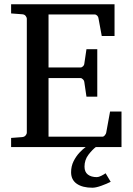

<svg xmlns="http://www.w3.org/2000/svg" viewBox="-20 -691 623 902"><path d="M550.8 0H32.2V-43L84 -46.9Q94.7 -47.9 100.3 -54.7Q106 -61.5 106 -68.8V-602.1Q106 -609.4 100.3 -616.5Q94.7 -623.5 84 -624L32.2 -627.9V-670.9H518.1V-522H458L442.9 -604Q442.4 -611.3 437 -617.2Q431.6 -623 424.8 -623H208V-374H357.9Q364.7 -374 370.4 -379.9Q376 -385.7 376 -391.1L386.2 -460H437V-236.8H386.2L376 -306.2Q376 -311.5 370.1 -317.9Q364.3 -324.2 357.9 -324.2H208V-48.8H460.9Q467.3 -48.8 472.9 -55.9Q478.5 -63 479 -67.9L497.1 -167H550.8ZM500 163.1Q481.9 172.4 456.3 181.6Q430.7 190.9 414.1 190.9Q367.7 190.9 340.8 172.4Q314 153.8 314 118.2Q314 89.8 325.7 66.4Q337.4 43 353.8 25.6Q370.1 8.3 383.8 -1H431.2Q414.1 11.7 395.5 35.9Q377 60.1 377 91.8Q377 116.7 392.6 128.9Q408.2 141.1 435.1 141.1Q443.4 141.1 455.6 135Q467.8 128.9 476.1 123Z"/></svg>

Font: Charis
Style: Regular
Weight: 400
Designer: Walt Agee, Miriam Martin, Annie Olsen, Victor Gaultney, Lorna Priest, Alan Ward, Bob Hallissy, Martin Hosken, Sharon Cor
Foundry: SIL Global
Version: Version 7.000